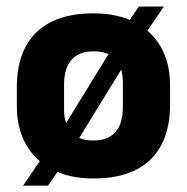

<svg xmlns="http://www.w3.org/2000/svg" viewBox="-20 -548 588 604"><path d="M274 13.5Q199 13.5 145.2 -14.2Q91.5 -42 62.2 -93Q33 -144 33 -212.5V-273Q33 -387 94.8 -446.5Q156.5 -506 274 -506Q349.5 -506 403.5 -478.2Q457.5 -450.5 486.2 -399.8Q515 -349 515 -280V-219.5Q515 -106 453.5 -46.2Q392 13.5 274 13.5ZM52.5 36 129.5 -76.5 163.5 -121 346.5 -419 370.5 -459.5 417 -527.5H495.5L420 -416.5L389 -374L206.5 -77L182 -38L131 36ZM274 -106Q320 -106 343.2 -132.8Q366.5 -159.5 366.5 -210.5V-289Q366.5 -334.5 344.2 -360.5Q322 -386.5 274 -386.5Q228.5 -386.5 205 -359.8Q181.5 -333 181.5 -282V-203.5Q181.5 -158 204 -132Q226.5 -106 274 -106Z"/></svg>

Font: Anek Odia Medium
Style: Bold
Weight: 700
Version: Version 1.003